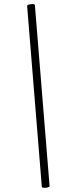

<svg xmlns="http://www.w3.org/2000/svg" viewBox="-20 -753 345 941"><path d="M185 163 113 -723Q112 -728 121 -730.5Q130 -733 140 -733Q150 -733 151 -728L223 159Q224 163 214.5 165.5Q205 168 195.5 167.5Q186 167 185 163Z"/></svg>

Font: Cormorant Garamond Light Medium
Style: Italic
Weight: 500
Italic angle: -10°
Version: Version 4.001